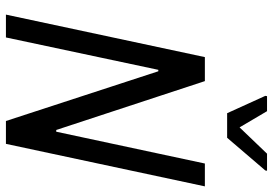

<svg xmlns="http://www.w3.org/2000/svg" viewBox="-160 -784 943 664"><g transform="rotate(90 312.0 -451.5)"><path d="M30 0 177 -688H260L429 -174H435L545 -688H624L477 0H398L226 -527H221L109 0ZM371 -765 311 -897 312 -903H364L420 -808L511 -903H570L569 -897L456 -765Z"/></g></svg>

Font: Saira SemiCondensed
Style: Italic
Weight: 400
Width: 4
Italic angle: -12°
Designer: Hector Gatti with collaboration of the Omnibus-Type team
Foundry: Omnibus-Type
Version: Version 1.101